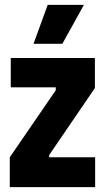

<svg xmlns="http://www.w3.org/2000/svg" viewBox="-20 -765 429 785"><path d="M20 0V-122L208 -396V-408H24V-528H368V-405L181 -131V-122H369V0ZM235 -586H117L175 -745H323Z"/></svg>

Font: Bricolage Grotesque 24pt Condensed ExtraBold
Style: Regular
Weight: 800
Width: 3
Designer: Mathieu Triay
Foundry: Atelier Triay
Version: Version 1.001;gftools[0.9.33.dev8+g029e19f]